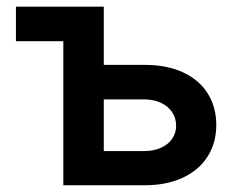

<svg xmlns="http://www.w3.org/2000/svg" viewBox="-20 -550 700 570"><path d="M288.1 -357.4H409.2Q475.6 -357.4 523.4 -335.2Q571.3 -313 596.7 -272.5Q622.1 -231.9 622.1 -178.7Q622.1 -126.5 596.7 -85.9Q571.3 -45.4 523.2 -22.7Q475.1 0 409.2 0H168V-427.7H27.3V-530.3H288.1ZM409.2 -101.6Q436 -101.6 457.5 -111.1Q479 -120.6 491 -137.9Q502.9 -155.3 502.9 -176.8Q502.9 -199.2 491 -217Q479 -234.9 457.5 -244.9Q436 -254.9 409.2 -254.9H288.1V-101.6Z"/></svg>

Font: Pretendard GOV SemiBold
Style: Regular
Weight: 600
Designer: Base glyphs from Inter by Rasmus Andersson; Hangeul glyphs from Noto Sans CJK(Source Han Sans) by Jang Soo-young and Kan
Foundry: Kil Hyung-jin
Version: Version 1.309